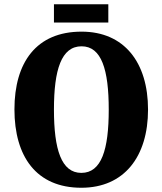

<svg xmlns="http://www.w3.org/2000/svg" viewBox="-20 -874 765 904"><path d="M234 -768H490V-854H234ZM363 10C565 10 677 -137 677 -358C677 -580 565 -725 364 -725C151 -725 48 -580 48 -359C48 -137 151 10 363 10ZM363 -60C269 -60 234 -170 234 -358C234 -546 269 -656 364 -656C458 -656 492 -546 492 -358C492 -170 458 -60 363 -60Z"/></svg>

Font: Noto Serif Bengali Condensed Black
Style: Regular
Weight: 900
Width: 3
Designer: Juan Bruce, Universal Thirst, Indian Type Foundry and the Monotype Design Team.
Foundry: Monotype Imaging Inc.
Version: Version 2.003